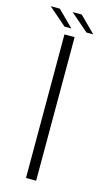

<svg xmlns="http://www.w3.org/2000/svg" viewBox="-135 -727 424 766"><g transform="rotate(15 77.0 -344.0)"><path d="M57 0H99V-593H57ZM140 -623H168L103 -687.5H65.5ZM49.5 -623H77.5L12.5 -687.5H-25Z"/></g></svg>

Font: Anybody Thin ExtraLight
Style: Regular
Weight: 250
Version: Version 1.113;gftools[0.9.25]